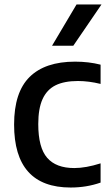

<svg xmlns="http://www.w3.org/2000/svg" viewBox="-20 -828 490 858"><path d="M43 -271.5Q43 -415.5 112.2 -484Q181.5 -552.5 315.5 -552.5Q377 -552.5 429.5 -539V-453Q376.5 -466 328.5 -466Q267 -466 228.2 -446.8Q189.5 -427.5 170.2 -385.2Q151 -343 151 -273.5Q151 -168.5 190.8 -122.8Q230.5 -77 312 -77Q363.5 -77 429.5 -98V-12Q366.5 10 296 10Q43 10 43 -271.5ZM212.5 -623.5 322 -808H433.5L307.5 -623.5Z"/></svg>

Font: Encode Sans Medium
Style: Regular
Weight: 500
Designer: Multiple Designers
Foundry: Impallari Type
Version: Version 2.000